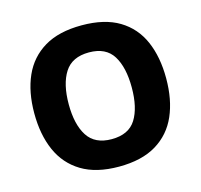

<svg xmlns="http://www.w3.org/2000/svg" viewBox="-106 -840 1008 965"><g transform="rotate(-15 398.0 -357.5)"><path d="M741 -358Q741 -247 705 -164.5Q669 -82 593 -36Q517 10 398 10Q280 10 204 -36Q128 -82 91.5 -165Q55 -248 55 -359Q55 -470 91.5 -552Q128 -634 204 -679.5Q280 -725 399 -725Q518 -725 593.5 -679.5Q669 -634 705 -551.5Q741 -469 741 -358ZM234 -358Q234 -253 272.5 -193Q311 -133 398 -133Q487 -133 524.5 -193Q562 -253 562 -358Q562 -463 524.5 -523.5Q487 -584 399 -584Q311 -584 272.5 -523.5Q234 -463 234 -358Z"/></g></svg>

Font: Noto Sans Kannada ExtraBold
Style: Regular
Weight: 800
Designer: Jelle Bosma - Monotype Design Team
Foundry: Monotype Imaging Inc.
Version: Version 2.005; ttfautohint (v1.8.4.7-5d5b)